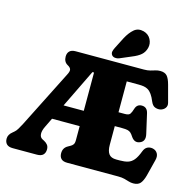

<svg xmlns="http://www.w3.org/2000/svg" viewBox="-137 -1071 1231 1223"><g transform="rotate(15 479.0 -460.0)"><path d="M511 -700 467.5 -599.5H413.5L213 -187Q197.5 -156 198.8 -134.5Q200 -113 215.5 -104.5L230.5 -96.5Q244.5 -89 253 -77.8Q261.5 -66.5 261.5 -49Q261.5 -26 248.5 -13Q235.5 0 208 0H48.5Q21 0 8 -13Q-5 -26 -5 -49Q-5 -76 22 -97L32 -105.5Q42.5 -114 51.8 -129.8Q61 -145.5 72 -166L262 -542.5Q275 -567 271.5 -579.2Q268 -591.5 250.5 -601Q236.5 -608.5 229.8 -621.2Q223 -634 223 -651Q223 -674 236 -687Q249 -700 276.5 -700ZM207.5 -347H479V-246H207.5ZM537.5 -395.5H682.5Q708 -395.5 716 -407Q724 -418.5 731 -442Q741 -475 773 -475Q808 -475 817 -437L846.5 -307.5Q858 -259 819 -245.5Q787 -233.5 764 -267.5Q754.5 -282.5 746 -290.2Q737.5 -298 724.8 -301Q712 -304 688.5 -304H537.5ZM424 -153V-700H725Q750 -700 767.2 -704.8Q784.5 -709.5 798.8 -714Q813 -718.5 829 -718.5Q860 -718.5 874.8 -701.8Q889.5 -685 899.5 -647.5L929.5 -535.5Q935 -515 923.2 -500Q911.5 -485 890.5 -481Q873.5 -478.5 857 -485Q840.5 -491.5 830 -516Q818.5 -544.5 806.5 -561.2Q794.5 -578 781.2 -586Q768 -594 752.8 -596.5Q737.5 -599 718.5 -599H640V-180.5Q640 -141 654.5 -121Q669 -101 704 -101H727.5Q758.5 -101 780.2 -107.5Q802 -114 818.8 -134Q835.5 -154 850.5 -194Q859 -216.5 875 -224.8Q891 -233 911 -229Q933 -224 943 -206Q953 -188 946 -161.5L918.5 -53Q908.5 -16.5 893.5 0.8Q878.5 18 847.5 18Q831.5 18 817.2 13.5Q803 9 785.8 4.5Q768.5 0 743.5 0H407.5Q380 0 367.2 -13Q354.5 -26 354.5 -49Q354.5 -85 385 -101.5L400 -110Q410.5 -115.5 417.2 -124.5Q424 -133.5 424 -153ZM549 -859Q571 -900 597.5 -922.5Q624 -945 662 -935Q695 -925.5 709.5 -897.5Q724 -869.5 716.5 -840Q709 -811.5 689.2 -793.8Q669.5 -776 629.5 -760L555.5 -728.5Q542.5 -723 528.5 -724.8Q514.5 -726.5 507 -736Q499 -747.5 501.8 -759.8Q504.5 -772 511.5 -785.5Z"/></g></svg>

Font: Fraunces 144pt S100 Black
Style: Regular
Weight: 900
Version: Version 1.000